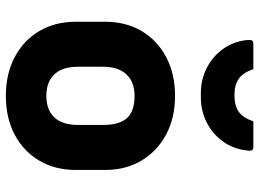

<svg xmlns="http://www.w3.org/2000/svg" viewBox="-132 -720 865 640"><g transform="rotate(90 300.0 -400.5)"><path d="M300 -552Q373 -552 428.5 -522.5Q484 -493 515.5 -440.5Q547 -388 547 -319V-221Q547 -152 516 -99.5Q485 -47 429.5 -17.5Q374 12 300 12Q227 12 171 -17.5Q115 -47 84 -99.5Q53 -152 53 -221V-319Q53 -388 84 -440.5Q115 -493 171 -522.5Q227 -552 300 -552ZM300 -417Q254 -417 228.5 -390Q203 -363 203 -312V-228Q203 -175 230 -148Q255 -123 300 -123Q347 -123 372 -150Q397 -177 397 -228V-312Q397 -369 372 -394Q349 -417 300 -417ZM298 -750Q332 -750 352.5 -764Q373 -778 385 -813H468Q478 -813 481 -809Q484 -805 482 -791Q477 -746 452 -711.5Q427 -677 388.5 -657.5Q350 -638 305 -638H291Q246 -638 207.5 -657.5Q169 -677 144 -711.5Q119 -746 114 -791Q113 -805 115.5 -809Q118 -813 128 -813H211Q223 -778 243.5 -764Q264 -750 298 -750Z"/></g></svg>

Font: Recursive Sn Lnr St XBd
Style: Regular
Weight: 800
Version: Version 1.079;hotconv 1.0.112;makeotfexe 2.5.65598; ttfautoh